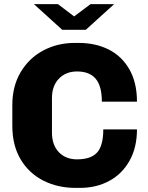

<svg xmlns="http://www.w3.org/2000/svg" viewBox="-20 -905 723 935"><path d="M647 -410H476Q476 -486 446 -521.5Q416 -557 355 -557Q301 -557 267 -522Q233 -487 233 -427V-260Q233 -199 266.5 -164Q300 -129 355 -129Q423 -129 453 -162.5Q483 -196 483 -275H647Q647 -187 611 -122.5Q575 -58 512 -24Q449 10 369 10H348Q261 10 191 -25.5Q121 -61 80.5 -129Q40 -197 40 -292V-394Q40 -485 80.5 -553.5Q121 -622 190.5 -659Q260 -696 343 -696H363Q445 -696 509 -664Q573 -632 610 -567.5Q647 -503 647 -410ZM341 -825 421 -885H536L398 -760H283L145 -885H262Z"/></svg>

Font: Chivo ExtraBold
Style: Regular
Weight: 800
Designer: Hector Gatti
Foundry: Omnibus-Type
Version: Version 1.007